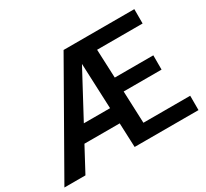

<svg xmlns="http://www.w3.org/2000/svg" viewBox="-146 -927 1228 1142"><g transform="rotate(-30 468.0 -355.5)"><path d="M917 -98.6V0H559.1H478.5L471.7 -166H229.5L140.6 0H-3.9L400.9 -710.9H477.5H570.3H886.7V-612.3H574.2L582.5 -416.5H847.2V-318.4H586.9L595.7 -98.6ZM467.3 -272.9 454.1 -584.5 287.1 -272.9Z"/></g></svg>

Font: Heebo Medium
Style: Regular
Weight: 500
Designer: Oded Ezer
Foundry: Meir Sadan
Version: Version 2.001; ttfautohint (v1.5.14-ce02) -l 8 -r 50 -G 200 